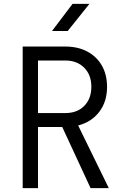

<svg xmlns="http://www.w3.org/2000/svg" viewBox="-20 -970 640 990"><path d="M97 0V-730H317Q382 -730 430.5 -704Q479 -678 505.5 -631.5Q532 -585 532 -522Q532 -446 492 -393.5Q452 -341 383 -323L541 0H447L301 -315H176V0ZM176 -387H317Q378 -387 414.5 -424Q451 -461 451 -523Q451 -584 414 -621Q377 -658 317 -658H176ZM248 -810 354 -950H441L329 -810Z"/></svg>

Font: Tiny Light
Style: Regular
Weight: 300
Monospace: yes
Designer: Philipp Nurullin, Konstantin Bulenkov
Foundry: JetBrains
Version: Version 2.251; ttfautohint (v1.8.4.7-5d5b)